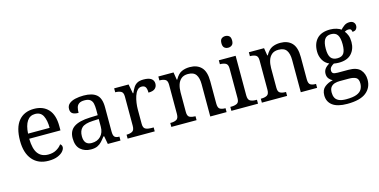

<svg xmlns="http://www.w3.org/2000/svg" viewBox="-91 -1248 3898 1977"><g transform="rotate(-15 1858.5 -260.0)"><path d="M287 10Q178 10 116.5 -62Q55 -134 55 -264Q55 -404 113 -475Q171 -546 277 -546Q374 -546 429.5 -486Q485 -426 485 -307V-261H152Q154 -152 191.5 -102.5Q229 -53 301 -53Q353 -53 389.5 -74.5Q426 -96 444 -123Q451 -120 457 -111Q463 -102 463 -89Q463 -69 444 -46Q425 -23 386 -6.5Q347 10 287 10ZM384 -315Q384 -395 359.5 -443.5Q335 -492 275 -492Q220 -492 189.5 -446.5Q159 -401 154 -315Z M740 10Q673 10 629 -29Q585 -68 585 -150Q585 -230 641.5 -268Q698 -306 813 -310L896 -313V-373Q896 -409 890 -436.5Q884 -464 864 -480Q844 -496 803 -496Q765 -496 745 -482Q725 -468 718.5 -443.5Q712 -419 712 -387Q670 -387 648.5 -401.5Q627 -416 627 -450Q627 -485 651.5 -506Q676 -527 717 -536.5Q758 -546 807 -546Q899 -546 944.5 -507Q990 -468 990 -373V-114Q990 -72 1004 -57Q1018 -42 1052 -42H1055V0H920L904 -86H896Q875 -58 855 -36.5Q835 -15 808.5 -2.5Q782 10 740 10ZM763 -52Q824 -52 860 -89.5Q896 -127 896 -191V-272L832 -269Q747 -265 714.5 -234.5Q682 -204 682 -145Q682 -52 763 -52Z M1131 0V-42H1134Q1168 -42 1192 -54.5Q1216 -67 1216 -114V-426Q1216 -470 1191.5 -482Q1167 -494 1134 -494H1131V-536H1285L1304 -437H1309Q1322 -467 1337 -492Q1352 -517 1377 -531.5Q1402 -546 1446 -546Q1501 -546 1527.5 -527Q1554 -508 1554 -473Q1554 -442 1532.5 -422Q1511 -402 1461 -402Q1461 -443 1449 -461.5Q1437 -480 1408 -480Q1380 -480 1361 -458Q1342 -436 1331 -402Q1320 -368 1315 -331.5Q1310 -295 1310 -266V-109Q1310 -65 1334.5 -53.5Q1359 -42 1392 -42H1420V0Z M1597 0V-42H1605Q1639 -42 1663 -54.5Q1687 -67 1687 -114V-426Q1687 -470 1663.5 -482Q1640 -494 1607 -494H1602V-536H1764L1777 -455H1782Q1813 -511 1851.5 -528.5Q1890 -546 1938 -546Q2017 -546 2061.5 -499.5Q2106 -453 2106 -350V-114Q2106 -67 2126.5 -54.5Q2147 -42 2181 -42H2186V0H2012V-345Q2012 -410 1987.5 -446Q1963 -482 1902 -482Q1857 -482 1830.5 -459.5Q1804 -437 1792.5 -400Q1781 -363 1781 -320V-109Q1781 -65 1804.5 -53.5Q1828 -42 1861 -42H1866V0Z M2375 -636Q2351 -636 2334.5 -650Q2318 -664 2318 -698Q2318 -733 2334.5 -746.5Q2351 -760 2375 -760Q2398 -760 2415 -746.5Q2432 -733 2432 -698Q2432 -664 2415 -650Q2398 -636 2375 -636ZM2237 0V-42H2250Q2283 -42 2307.5 -53.5Q2332 -65 2332 -109V-426Q2332 -470 2307.5 -482Q2283 -494 2250 -494H2247V-536H2426V-114Q2426 -67 2450 -54.5Q2474 -42 2508 -42H2521V0Z M2562 0V-42H2570Q2604 -42 2628 -54.5Q2652 -67 2652 -114V-426Q2652 -470 2628.5 -482Q2605 -494 2572 -494H2567V-536H2729L2742 -455H2747Q2778 -511 2816.5 -528.5Q2855 -546 2903 -546Q2982 -546 3026.5 -499.5Q3071 -453 3071 -350V-114Q3071 -67 3091.5 -54.5Q3112 -42 3146 -42H3151V0H2977V-345Q2977 -410 2952.5 -446Q2928 -482 2867 -482Q2822 -482 2795.5 -459.5Q2769 -437 2757.5 -400Q2746 -363 2746 -320V-109Q2746 -65 2769.5 -53.5Q2793 -42 2826 -42H2831V0Z M3410 240Q3306 240 3254 201.5Q3202 163 3202 94Q3202 35 3240 5Q3278 -25 3327 -34Q3307 -43 3289.5 -63.5Q3272 -84 3272 -116Q3272 -146 3287.5 -168Q3303 -190 3337 -210Q3294 -228 3270.5 -269.5Q3247 -311 3247 -361Q3247 -447 3294 -496.5Q3341 -546 3435 -546Q3471 -546 3503 -536Q3535 -526 3549 -513Q3563 -529 3588 -548Q3613 -567 3646 -567Q3676 -567 3690.5 -551.5Q3705 -536 3705 -515Q3705 -494 3692.5 -478.5Q3680 -463 3652 -463Q3652 -474 3645.5 -485.5Q3639 -497 3619 -497Q3596 -497 3576 -485Q3593 -464 3604 -435.5Q3615 -407 3615 -364Q3615 -290 3570.5 -241Q3526 -192 3435 -192Q3423 -192 3407.5 -193.5Q3392 -195 3382 -197Q3363 -187 3349 -172Q3335 -157 3335 -134Q3335 -116 3346.5 -106Q3358 -96 3397 -96H3510Q3599 -96 3637 -54Q3675 -12 3675 53Q3675 139 3610.5 189.5Q3546 240 3410 240ZM3432 -240Q3481 -240 3501 -270Q3521 -300 3521 -365Q3521 -433 3500.5 -465Q3480 -497 3431 -497Q3383 -497 3362 -464Q3341 -431 3341 -364Q3341 -300 3362.5 -270Q3384 -240 3432 -240ZM3412 191Q3484 191 3523 175.5Q3562 160 3577.5 132.5Q3593 105 3593 70Q3593 24 3567 8.5Q3541 -7 3491 -7H3393Q3365 -7 3340 0.5Q3315 8 3299 28Q3283 48 3283 88Q3283 117 3294 140.5Q3305 164 3333 177.5Q3361 191 3412 191Z"/></g></svg>

Font: NotoSerif-Regular
Style: Regular
Weight: 400
Designer: Monotype Design Team
Foundry: Monotype Imaging Inc.
Version: Version 2.007; ttfautohint (v1.8) -l 8 -r 50 -G 200 -x 14 -D